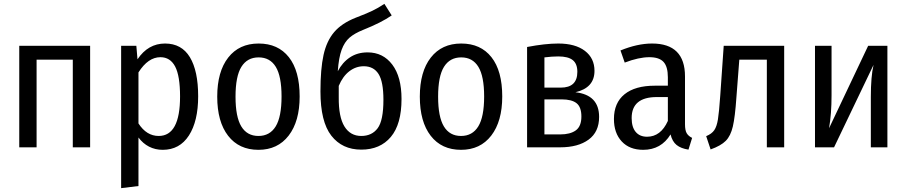

<svg xmlns="http://www.w3.org/2000/svg" viewBox="-20 -765 4708 997"><path d="M358 -455H170V0H80V-527H448V0H358Z M1009 -265Q1009 -136 961 -61.5Q913 13 825 13Q786 13 754 -3.5Q722 -20 699 -51V201L609 212V-527H688L694 -457Q749 -539 837 -539Q923 -539 966 -468Q1009 -397 1009 -265ZM915 -264Q915 -371 889.5 -419.5Q864 -468 813 -468Q749 -468 699 -389V-124Q741 -59 804 -59Q915 -59 915 -264Z M1536 -264Q1536 -135 1479 -61Q1422 13 1322 13Q1221 13 1164.5 -60Q1108 -133 1108 -263Q1108 -393 1165 -466Q1222 -539 1323 -539Q1424 -539 1480 -468Q1536 -397 1536 -264ZM1203 -263Q1203 -158 1233 -108.5Q1263 -59 1322 -59Q1381 -59 1411.5 -108.5Q1442 -158 1442 -264Q1442 -369 1412 -418Q1382 -467 1323 -467Q1264 -467 1233.5 -418Q1203 -369 1203 -263Z M2065 -251Q2065 -120 2009.5 -54Q1954 12 1856 12Q1757 12 1700.5 -60.5Q1644 -133 1644 -290Q1644 -407 1660 -479.5Q1676 -552 1715 -598Q1754 -644 1827 -673Q1882 -694 1912.5 -708.5Q1943 -723 1976 -745L2014 -685Q1961 -648 1866 -610Q1821 -592 1795 -569.5Q1769 -547 1754 -506.5Q1739 -466 1734 -395Q1758 -441 1797 -467Q1836 -493 1889 -493Q1969 -493 2017 -429.5Q2065 -366 2065 -251ZM1971 -247Q1971 -341 1945.5 -381Q1920 -421 1869 -421Q1828 -421 1794 -395Q1760 -369 1739 -319V-260Q1738 -158 1768.5 -108.5Q1799 -59 1856 -59Q1911 -59 1941 -99Q1971 -139 1971 -247Z M2588 -264Q2588 -135 2531 -61Q2474 13 2374 13Q2273 13 2216.5 -60Q2160 -133 2160 -263Q2160 -393 2217 -466Q2274 -539 2375 -539Q2476 -539 2532 -468Q2588 -397 2588 -264ZM2255 -263Q2255 -158 2285 -108.5Q2315 -59 2374 -59Q2433 -59 2463.5 -108.5Q2494 -158 2494 -264Q2494 -369 2464 -418Q2434 -467 2375 -467Q2316 -467 2285.5 -418Q2255 -369 2255 -263Z M3091 -158Q3091 -80 3036.5 -40Q2982 0 2889 0H2717V-521Q2811 -539 2879 -539Q2967 -539 3017 -501Q3067 -463 3067 -397Q3067 -309 2968 -286Q3091 -272 3091 -158ZM2807 -467V-310H2892Q2978 -310 2978 -392Q2978 -434 2954 -453Q2930 -472 2879 -472Q2847 -472 2807 -467ZM2999 -160Q2999 -209 2974 -229Q2949 -249 2896 -249H2807V-67H2889Q2941 -67 2970 -88Q2999 -109 2999 -160Z M3574 -49 3555 12Q3516 6 3493.5 -12Q3471 -30 3462 -67Q3413 13 3320 13Q3249 13 3208.5 -30.5Q3168 -74 3168 -147Q3168 -231 3223 -275.5Q3278 -320 3380 -320H3448V-364Q3448 -419 3425.5 -443.5Q3403 -468 3352 -468Q3297 -468 3224 -440L3202 -503Q3290 -539 3366 -539Q3537 -539 3537 -368V-120Q3537 -88 3546 -73Q3555 -58 3574 -49ZM3448 -137V-261H3391Q3260 -261 3260 -152Q3260 -105 3281 -80Q3302 -55 3340 -55Q3411 -55 3448 -137Z M4052 -527V0H3962V-455H3819L3804 -260Q3797 -158 3785.5 -108.5Q3774 -59 3748.5 -33.5Q3723 -8 3670 11L3647 -58Q3676 -70 3689 -89Q3702 -108 3708 -145Q3714 -182 3720 -268L3738 -527Z M4588 0H4502V-262Q4502 -368 4516 -428L4311 0H4212V-527H4298V-270Q4298 -173 4285 -99L4488 -527H4588Z"/></svg>

Font: Fira Sans Condensed
Style: Regular
Weight: 400
Width: 3
Designer: bBox Type GmbH & Carrois Corporate GbR & Edenspiekermann AG
Foundry: bBox Type GmbH & Carrois Corporate GbR & Edenspiekermann AG
Version: Version 4.301